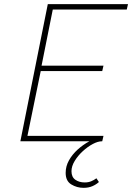

<svg xmlns="http://www.w3.org/2000/svg" viewBox="-20 -680 640 924"><path d="M382 224Q350 224 323 207.5Q296 191 296 152Q296 120 312 91.5Q328 63 354 39.5Q380 16 410 0H78L210 -660H596L590 -634H234L180 -364H478L472 -338H176L112 -26H478L472 0H470Q451 0 426.5 13Q402 26 378.5 47.5Q355 69 339.5 94.5Q324 120 324 144Q324 172 342.5 185Q361 198 388 198Q405 198 418.5 192.5Q432 187 444 178L456 196Q443 208 424.5 216Q406 224 382 224Z"/></svg>

Font: Source Code Pro ExtraLight ExtraLight
Style: Italic
Weight: 250
Italic angle: -11°
Monospace: yes
Version: Version 1.016;hotconv 1.0.116;makeotfexe 2.5.65601